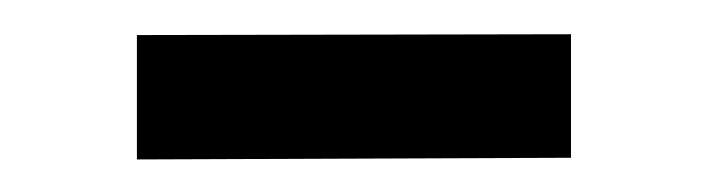

<svg xmlns="http://www.w3.org/2000/svg" viewBox="-20 -322 424 115"><path d="M322 -227.5 62 -226.5V-301L322 -301.5Z"/></svg>

Font: 1883 Sans
Style: Regular
Weight: 400
Designer: 1883 Sans project is a fork of Public Sans.
Version: Version 1.009